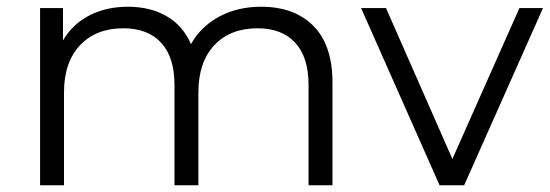

<svg xmlns="http://www.w3.org/2000/svg" viewBox="-20 -550 1633 570"><path d="M967 -305V0H896V-298Q896 -380 856.5 -423Q817 -466 745 -466Q663 -466 616 -415.5Q569 -365 569 -276V0H498V-298Q498 -380 458.5 -423Q419 -466 346 -466Q265 -466 217.5 -415.5Q170 -365 170 -276V0H99V-526H167V-430Q195 -478 245 -504Q295 -530 360 -530Q426 -530 474.5 -502Q523 -474 547 -419Q576 -471 630.5 -500.5Q685 -530 755 -530Q854 -530 910.5 -473Q967 -416 967 -305Z M1592 -526 1358 0H1285L1052 -526H1126L1323 -78L1522 -526Z"/></svg>

Font: Montserrat-Regular
Style: Regular
Weight: 400
Version: Version 7.200